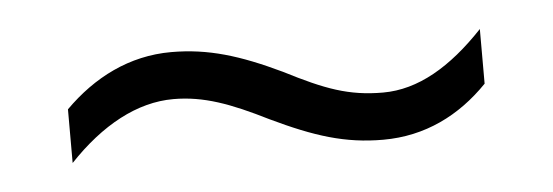

<svg xmlns="http://www.w3.org/2000/svg" viewBox="-25 -502 565 196"><g transform="rotate(-5 257.0 -404.0)"><path d="M248 -381C292 -360 323 -350 362 -350C405 -350 441 -368 470 -398V-454C436 -418 402 -398 366 -398C331 -398 307 -407 266 -428C224 -448 192 -458 154 -458C111 -458 74 -439 44 -409V-354C78 -390 115 -410 152 -410C183 -410 210 -400 248 -381Z"/></g></svg>

Font: Noto Sans Tamil UI SemiCondensed Light
Style: Regular
Weight: 300
Width: 4
Designer: Jelle Bosma - Monotype Design Team
Foundry: Monotype Imaging Inc.
Version: Version 2.004